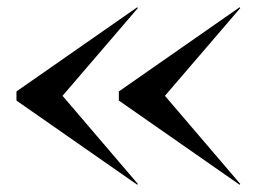

<svg xmlns="http://www.w3.org/2000/svg" viewBox="-20 -650 734 525"><path d="M431 -388 637 -628 635 -630 305 -400V-375L635 -145L637 -147ZM151 -388 357 -628 355 -630 25 -400V-375L355 -145L357 -147Z"/></svg>

Font: Bodoni* 48pt
Style: Regular
Weight: 400
Version: Version 2.3